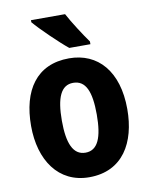

<svg xmlns="http://www.w3.org/2000/svg" viewBox="-86 -830 712 904"><g transform="rotate(-10 269.5 -378.0)"><path d="M288 -766H125V-756C155 -720 240 -638 280 -606H381V-619C357 -652 310 -724 288 -766ZM499 -275C499 -457 407 -558 270 -558C114 -558 39 -445 39 -275C39 -112 120 10 268 10C428 10 499 -115 499 -275ZM186 -274C186 -385 211 -441 269 -441C329 -441 353 -385 353 -275C353 -165 329 -107 270 -107C211 -107 186 -166 186 -274Z"/></g></svg>

Font: Noto Sans Bengali Condensed
Style: Bold
Weight: 700
Width: 3
Designer: Joana Ranito - Universal Thirst; Jelle Bosma - Monotype Design Team
Foundry: Universal Thirst ehf.
Version: Version 3.000